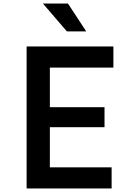

<svg xmlns="http://www.w3.org/2000/svg" viewBox="-20 -1062 740 1082"><path d="M130 0V-800H619V-681H261V-458H569V-345H261V-119H609V0ZM466 -885H357L222 -1042H363Z"/></svg>

Font: Martian Mono Medium
Style: Regular
Weight: 500
Monospace: yes
Designer: Roman Shamin
Foundry: Evil Martians
Version: Version 1.000; ttfautohint (v1.8.4.7-5d5b)